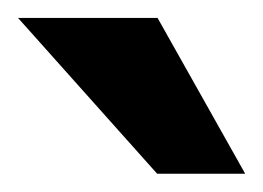

<svg xmlns="http://www.w3.org/2000/svg" viewBox="-20 -723 292 213"><path d="M252 -530.3H154.3L0 -703.1H154.8Z"/></svg>

Font: Aclonica
Style: Regular
Weight: 400
Version: Version 1.001